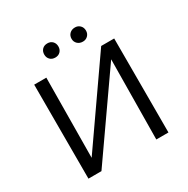

<svg xmlns="http://www.w3.org/2000/svg" viewBox="-184 -999 1141 1164"><g transform="rotate(-30 386.0 -417.5)"><path d="M145 0V-41L575 -658H627V-615L197 0ZM106 0V-658H191L185 0ZM581 0 588 -658H666V0ZM300 -736Q277 -736 263.5 -750Q250 -764 250 -785Q250 -807 263.5 -821Q277 -835 300 -835Q322 -835 335.5 -821Q349 -807 349 -785Q349 -764 335.5 -750Q322 -736 300 -736ZM493 -736Q470 -736 455.5 -750Q441 -764 441 -785Q441 -807 455.5 -821Q470 -835 493 -835Q514 -835 528 -821Q542 -807 542 -785Q542 -764 528 -750Q514 -736 493 -736Z"/></g></svg>

Font: Ysabeau Office Medium
Style: Regular
Weight: 500
Designer: Christian Thalmann (Catharsis Fonts)
Version: Version 2.001;gftools[0.9.30]; featfreeze: tnum,lnum,ss02